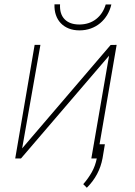

<svg xmlns="http://www.w3.org/2000/svg" viewBox="-20 -737 627 893"><path d="M494.6 -527.8 522.5 -528.3 431.6 0H404.8L487.3 -478L77.6 0H50.8L141.1 -528.3H168L83 -46.9ZM498 -716.3Q491.7 -689.5 478.3 -667.2Q464.8 -645 445.8 -629.2Q426.8 -613.3 402.3 -604.5Q377.9 -595.7 349.6 -595.7Q321.8 -595.7 299.8 -604.5Q277.8 -613.3 262.7 -629.2Q247.6 -645 240 -667.2Q232.4 -689.5 233.4 -716.8H259.3Q256.8 -671.9 280.5 -647.5Q304.2 -623 349.6 -623Q395.5 -623.5 427.2 -648.4Q459 -673.3 471.7 -716.3ZM457 -1.5Q442.4 78.1 383.8 136.2L367.2 119.6Q390.6 92.8 407 63.7Q423.3 34.7 430.2 -0.5L441.4 -65.9H467.8Z"/></svg>

Font: Roboto Mono Thin
Style: Italic
Weight: 250
Designer: Google
Version: Version 2.000985; 2015; ttfautohint (v1.3)